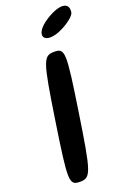

<svg xmlns="http://www.w3.org/2000/svg" viewBox="-207 -1263 874 1282"><g transform="rotate(-20 229.5 -621.5)"><path d="M110 -488C48 -80 48 -50 126 -50C204 -50 214 -80 276 -488C338 -896 338 -925 260 -925C182 -925 172 -896 110 -488ZM298 -1149C166 -1066 218 -980 358 -1049C412 -1076 455 -1112 458 -1133C469 -1206 400 -1213 298 -1149Z"/></g></svg>

Font: Hussar Skorodowane
Style: Ky
Weight: 700
Foundry: Cannot Into Space Fonts
Version: Version 0.892